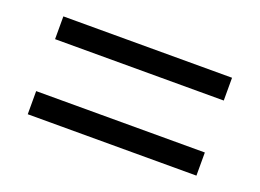

<svg xmlns="http://www.w3.org/2000/svg" viewBox="-55 -606 687 507"><g transform="rotate(20 288.0 -352.5)"><path d="M51 -426V-490H525V-426ZM51 -215V-280H525V-215Z"/></g></svg>

Font: Noto Sans Hebrew Thin
Style: Regular
Weight: 400
Version: Version 3.001